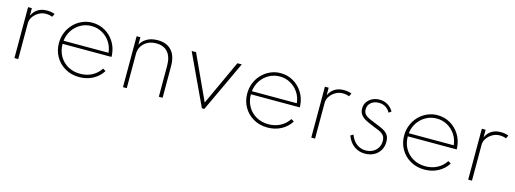

<svg xmlns="http://www.w3.org/2000/svg" viewBox="-10 -1188 5006 1865"><g transform="rotate(15 2493.0 -256.0)"><path d="M115.5 0H153.5V-360.5Q153.5 -395 174.5 -425.5Q195.5 -456 229 -475.2Q262.5 -494.5 300 -494.5Q336.5 -494.5 366 -482.5L381.5 -514.5Q347.5 -528 303 -528Q197 -528 153.5 -435.5V-512H115.5Z M769.5 16Q844 16 905.2 -16.2Q966.5 -48.5 1003 -107L974 -124Q942 -73.5 889 -45.5Q836 -17.5 770.5 -17.5Q701 -17.5 647 -48Q593 -78.5 562.2 -132.2Q531.5 -186 531.5 -254.5H1023Q1023 -259.5 1023.2 -262.8Q1023.5 -266 1023 -270.5Q1018 -345 981.8 -403Q945.5 -461 887.5 -494.5Q829.5 -528 759 -528Q705 -528 657.2 -507Q609.5 -486 573 -448.5Q536.5 -411 515.8 -361Q495 -311 495 -253Q495 -177.5 530.2 -116.5Q565.5 -55.5 627.5 -19.8Q689.5 16 769.5 16ZM533 -286Q539.5 -345.5 571.2 -392.8Q603 -440 652.2 -467.2Q701.5 -494.5 760 -494.5Q818 -494.5 867 -467.2Q916 -440 947.5 -393Q979 -346 985 -286Z M1207 0H1245V-347Q1245 -385.5 1264.5 -419Q1284 -452.5 1321.2 -473.5Q1358.5 -494.5 1411 -494.5Q1485.5 -494.5 1526.5 -448Q1567.5 -401.5 1567.5 -312V0H1605.5V-317.5Q1605.5 -420.5 1556.2 -474.2Q1507 -528 1417.5 -528Q1349.5 -528 1305.8 -500.8Q1262 -473.5 1245 -436.5V-512H1207Z M2000.5 0H2025L2264.5 -512H2220.5L2012.5 -61L1804.5 -512H1760.5Z M2663 16Q2737.5 16 2798.8 -16.2Q2860 -48.5 2896.5 -107L2867.5 -124Q2835.5 -73.5 2782.5 -45.5Q2729.5 -17.5 2664 -17.5Q2594.5 -17.5 2540.5 -48Q2486.5 -78.5 2455.8 -132.2Q2425 -186 2425 -254.5H2916.5Q2916.5 -259.5 2916.8 -262.8Q2917 -266 2916.5 -270.5Q2911.5 -345 2875.2 -403Q2839 -461 2781 -494.5Q2723 -528 2652.5 -528Q2598.5 -528 2550.8 -507Q2503 -486 2466.5 -448.5Q2430 -411 2409.2 -361Q2388.5 -311 2388.5 -253Q2388.5 -177.5 2423.8 -116.5Q2459 -55.5 2521 -19.8Q2583 16 2663 16ZM2426.5 -286Q2433 -345.5 2464.8 -392.8Q2496.5 -440 2545.8 -467.2Q2595 -494.5 2653.5 -494.5Q2711.5 -494.5 2760.5 -467.2Q2809.5 -440 2841 -393Q2872.5 -346 2878.5 -286Z M3100.5 0H3138.5V-360.5Q3138.5 -395 3159.5 -425.5Q3180.5 -456 3214 -475.2Q3247.5 -494.5 3285 -494.5Q3321.5 -494.5 3351 -482.5L3366.5 -514.5Q3332.5 -528 3288 -528Q3182 -528 3138.5 -435.5V-512H3100.5Z M3642.5 16Q3691.5 16 3730.8 -4.2Q3770 -24.5 3793 -61.5Q3816 -98.5 3816 -148Q3816 -193 3797 -218.8Q3778 -244.5 3743 -261.8Q3708 -279 3660.5 -297Q3626.5 -310 3599 -322.8Q3571.5 -335.5 3555.5 -354Q3539.5 -372.5 3539.5 -402Q3539.5 -444 3570 -470.2Q3600.5 -496.5 3648.5 -496.5Q3725 -496.5 3763 -428L3788 -446Q3765.5 -485 3729.2 -506.5Q3693 -528 3648.5 -528Q3607.5 -528 3574.8 -511.5Q3542 -495 3523 -466.5Q3504 -438 3504 -401.5Q3504 -362.5 3524.8 -337.5Q3545.5 -312.5 3577.2 -296.2Q3609 -280 3642 -267Q3686 -250 3716.8 -236.2Q3747.5 -222.5 3763.8 -202.5Q3780 -182.5 3780 -146.5Q3780 -106.5 3761 -77Q3742 -47.5 3710.5 -31.8Q3679 -16 3642 -16Q3590 -16 3549.8 -47Q3509.5 -78 3489 -134L3461.5 -118.5Q3485 -54 3532.2 -19Q3579.5 16 3642.5 16Z M4241 16Q4315.5 16 4376.8 -16.2Q4438 -48.5 4474.5 -107L4445.5 -124Q4413.5 -73.5 4360.5 -45.5Q4307.5 -17.5 4242 -17.5Q4172.5 -17.5 4118.5 -48Q4064.5 -78.5 4033.8 -132.2Q4003 -186 4003 -254.5H4494.5Q4494.5 -259.5 4494.8 -262.8Q4495 -266 4494.5 -270.5Q4489.5 -345 4453.2 -403Q4417 -461 4359 -494.5Q4301 -528 4230.5 -528Q4176.5 -528 4128.8 -507Q4081 -486 4044.5 -448.5Q4008 -411 3987.2 -361Q3966.5 -311 3966.5 -253Q3966.5 -177.5 4001.8 -116.5Q4037 -55.5 4099 -19.8Q4161 16 4241 16ZM4004.5 -286Q4011 -345.5 4042.8 -392.8Q4074.5 -440 4123.8 -467.2Q4173 -494.5 4231.5 -494.5Q4289.5 -494.5 4338.5 -467.2Q4387.5 -440 4419 -393Q4450.5 -346 4456.5 -286Z M4678.5 0H4716.5V-360.5Q4716.5 -395 4737.5 -425.5Q4758.5 -456 4792 -475.2Q4825.5 -494.5 4863 -494.5Q4899.5 -494.5 4929 -482.5L4944.5 -514.5Q4910.5 -528 4866 -528Q4760 -528 4716.5 -435.5V-512H4678.5Z"/></g></svg>

Font: Spartan ExtraLight
Style: Regular
Weight: 200
Designer: Matt Bailey, Mirko Velimirovic
Foundry: Matt Bailey
Version: Version 1.003; ttfautohint (v1.8.3)